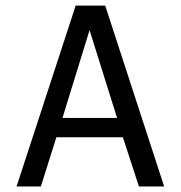

<svg xmlns="http://www.w3.org/2000/svg" viewBox="-20 -675 654 695"><path d="M127.9 0H40L253.9 -654.8H360.8L574.2 0H482.9L424.8 -178.2H184.1ZM206.1 -248H403.8L304.2 -565.9Z"/></svg>

Font: IntelOne Mono
Style: Regular
Weight: 400
Designer: Fred Shallcrass
Foundry: Frere-Jones Type LLC
Version: Version 1.200;hotconv 1.1.0;makeotfexe 2.6.0;FJTRelease1.2